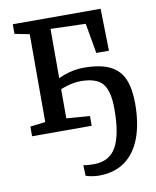

<svg xmlns="http://www.w3.org/2000/svg" viewBox="-88 -621 761 934"><g transform="rotate(-10 292.5 -154.0)"><path d="M326 245Q308 245 288.8 241.5Q269.5 238 260.5 234.5L258.5 182Q265.5 183.5 279.2 184.8Q293 186 310 186Q387.5 186 421.2 125.5Q455 65 455 -61.5Q455 -149.5 425 -186.2Q395 -223 316 -223Q288 -223 256.5 -214.5Q225 -206 209 -197V-251Q220 -258 241 -266Q262 -274 288 -279.5Q314 -285 340.5 -285Q424.5 -285 472.2 -261Q520 -237 539.5 -189.5Q559 -142 559 -71Q559 29 532.2 99.8Q505.5 170.5 453.5 207.8Q401.5 245 326 245ZM37.5 0V-48L112.5 -57V-491L39.5 -505.5V-553H473.5L478 -345H415.5L389.5 -493.5L216.5 -499V-57L332 -48V0Z"/></g></svg>

Font: Merriweather 24pt
Style: Regular
Weight: 400
Designer: Eben Sorkin
Foundry: Eben Sorkin
Version: Version 2.100